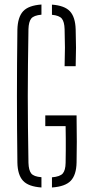

<svg xmlns="http://www.w3.org/2000/svg" viewBox="-20 -825 406 850"><path d="M163.5 5Q105.5 1 81.8 -25Q58 -51 57 -105.5Q56 -183.5 55.5 -256Q55 -328.5 55 -399.8Q55 -471 55.5 -543.5Q56 -616 57 -694Q58.5 -749 82.2 -775Q106 -801 163.5 -805V-760Q129.5 -757 118.2 -742.8Q107 -728.5 106 -696Q104.5 -610 103.8 -538.5Q103 -467 103 -400Q103 -333 103.8 -261.5Q104.5 -190 106 -104Q107 -71.5 118.2 -57.2Q129.5 -43 163.5 -40.5ZM210 5V-40Q246 -43 258 -57.2Q270 -71.5 270.5 -104Q271 -134.5 271.2 -160Q271.5 -185.5 271.2 -211Q271 -236.5 270.5 -266.5H180.5V-314H319Q320 -244 320 -197.8Q320 -151.5 319 -105.5Q318 -51 293.5 -25Q269 1 210 5ZM266 -532Q267.5 -578.5 267.5 -614.2Q267.5 -650 266 -696Q265 -728.5 253.8 -742.5Q242.5 -756.5 210 -759.5V-804.5Q266 -800.5 289.8 -774.8Q313.5 -749 315 -694.5Q316.5 -649.5 316.5 -613.8Q316.5 -578 315 -532Z"/></svg>

Font: Big Shoulders Stencil Text ExtraLight
Style: Regular
Weight: 250
Version: Version 2.001